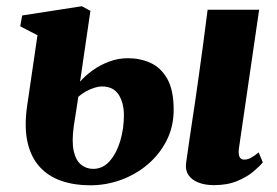

<svg xmlns="http://www.w3.org/2000/svg" viewBox="-20 -570 870 602"><path d="M651 10.5Q622.5 10.5 601.8 2.2Q581 -6 570.8 -21.5Q560.5 -37 563.5 -59Q565 -71 567.8 -89.2Q570.5 -107.5 574 -132Q577.5 -156.5 582.2 -187.5Q587 -218.5 592.5 -256Q598 -293.5 604 -337.2Q610 -381 617 -431.8Q624 -482.5 631 -539.5H792.5L729 -104Q727 -86 731.2 -77.8Q735.5 -69.5 745.5 -69.5Q755.5 -69.5 765.5 -74.5Q775.5 -79.5 791 -92L804 -61Q795 -49.5 775 -32.5Q755 -15.5 724 -2.5Q693 10.5 651 10.5ZM262.5 11Q213 11 172.8 -2.8Q132.5 -16.5 105 -46.2Q77.5 -76 66.5 -123.2Q55.5 -170.5 65 -237.5L97.5 -459.5L43.5 -487.5L49.5 -521.5L236.5 -550.5L263.5 -536L231 -314Q247 -332.5 270.2 -349.2Q293.5 -366 322 -376.8Q350.5 -387.5 381.5 -387.5Q419.5 -387.5 452 -372.8Q484.5 -358 504.5 -322.8Q524.5 -287.5 524.5 -226Q524.5 -173.5 502.8 -130.2Q481 -87 444 -55.2Q407 -23.5 360 -6.2Q313 11 262.5 11ZM272 -40.5Q302.5 -40.5 324 -65Q345.5 -89.5 357 -128Q368.5 -166.5 368.5 -208.5Q368.5 -247.5 352 -273.2Q335.5 -299 299 -299Q289.5 -299 276.5 -295Q263.5 -291 250.2 -283.8Q237 -276.5 225.5 -266.5Q222.5 -245.5 219 -223.5Q215.5 -201.5 211.5 -176Q204.5 -126 211.2 -96.2Q218 -66.5 234.5 -53.5Q251 -40.5 272 -40.5Z"/></svg>

Font: Merriweather 60pt Black
Style: Italic
Weight: 900
Italic angle: -7.8°
Version: Version 2.101